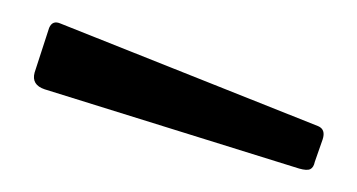

<svg xmlns="http://www.w3.org/2000/svg" viewBox="-20 -772 320 172"><path d="M24 -747Q27 -754 34 -751L265 -659Q272 -656 269 -647L262 -627Q261 -622 258 -620.5Q255 -619 248 -621L20 -692Q8 -696 11 -707Z"/></svg>

Font: Libre Franklin Thin Light
Style: Regular
Weight: 300
Version: Version 3.000